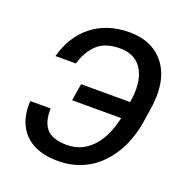

<svg xmlns="http://www.w3.org/2000/svg" viewBox="-133 -857 947 986"><g transform="rotate(20 340.5 -363.5)"><path d="M50.4 -230.8H161.9Q159.1 -158.7 191.1 -121.1Q223 -83.1 304.7 -83.1Q348 -83.1 383.2 -100.3Q418.3 -117.5 445.1 -147.7Q471.9 -177.9 490.4 -219.1Q508.9 -260.3 518.8 -308.2H250.7L266 -401.3H534.1Q552.9 -511.7 516 -577.1Q479 -642.8 392 -642.8Q311.8 -642.8 268.8 -603Q225.1 -562.5 204.5 -492.2H93Q108 -549 136.4 -594.3Q164.8 -639.6 204.9 -671.3Q245 -703.1 296.2 -720.2Q347.3 -737.2 407.3 -737.2Q453.1 -737.2 489.7 -727.1Q526.3 -717 556.5 -695.7Q616.5 -652.7 639 -578.5Q661.6 -504.3 644.5 -400.6L632.8 -324.9Q625.4 -280.2 610.8 -237.9Q596.2 -195.7 574.6 -158.6Q552.9 -121.4 524.1 -90.4Q495.4 -59.3 459.9 -37.1Q424.4 -14.9 381.7 -2.5Q339.1 9.9 289.8 9.9Q202.8 9.9 147.7 -21.7Q120.4 -37.3 101 -58.9Q81.7 -80.6 69.6 -107.4Q57.5 -134.2 52.9 -165.3Q48.3 -196.4 50.4 -230.8Z"/></g></svg>

Font: Inter P Medium
Style: Italic
Weight: 500
Italic angle: 9.39999°
Designer: Rasmus Andersson
Foundry: rsms
Version: Version 3.018;git-588b23468